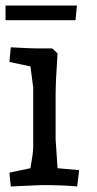

<svg xmlns="http://www.w3.org/2000/svg" viewBox="-30 -669 351 694"><path d="M243 -596H-10V-649H248ZM256 -54 249 5Q200 0 120 0L9 5L4 -45L80 -61Q90 -117 90 -137V-353L80 -429L4 -445L9 -498Q81 -494 101 -494H159L178 -476Q171 -373 171 -323V-167L178 -61Z"/></svg>

Font: Andada
Style: Regular
Weight: 400
Designer: Carolina Giovagnoli
Foundry: Carolina Giovagnoli
Version: Version 1.003